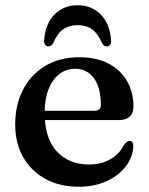

<svg xmlns="http://www.w3.org/2000/svg" viewBox="-20 -701 567 733"><path d="M489.5 -294Q489.5 -269 475 -255.8Q460.5 -242.5 433.5 -242.5H117.5V-278H340Q365 -278 365 -300Q365 -366.5 338.5 -402.5Q312 -438.5 267.5 -438.5Q233 -438.5 206.5 -418.2Q180 -398 165.2 -360.2Q150.5 -322.5 150.5 -271Q150.5 -172.5 197 -122.8Q243.5 -73 319.5 -73Q366.5 -73 401.2 -93Q436 -113 453 -147.5Q460.5 -156.5 465.2 -159.8Q470 -163 475.5 -163Q482.5 -163 486 -156.5Q489.5 -150 489 -141Q486.5 -99.5 459.2 -64.5Q432 -29.5 385.8 -8.8Q339.5 12 280.5 12Q209 12 154.2 -17.5Q99.5 -47 68.8 -100.5Q38 -154 38 -226Q38 -300.5 67.8 -358.2Q97.5 -416 152.5 -449.2Q207.5 -482.5 284 -482.5Q348 -482.5 394 -458.5Q440 -434.5 464.8 -392Q489.5 -349.5 489.5 -294ZM276.5 -605Q244 -605 221.2 -589.2Q198.5 -573.5 183.5 -537Q176 -524 165 -524Q157 -524 152.2 -530.2Q147.5 -536.5 148.5 -547Q153 -610.5 188.2 -645.8Q223.5 -681 276.5 -681Q329.5 -681 364.5 -645.8Q399.5 -610.5 404 -547Q405.5 -536.5 400.8 -530.2Q396 -524 387.5 -524Q377 -524 369 -537Q354 -573 331.8 -589Q309.5 -605 276.5 -605Z"/></svg>

Font: Fraunces Medium
Style: Regular
Weight: 500
Version: Version 1.000;[b76b70a41]